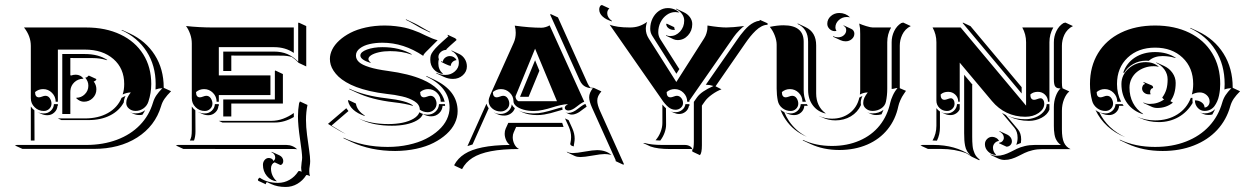

<svg xmlns="http://www.w3.org/2000/svg" viewBox="-20 -578 4948 763"><path d="M39.1 0 46.9 -2H322.3Q389.6 -2 444.6 -22.6Q499.5 -43.2 536.1 -81.1Q572.8 -118.9 588.1 -170.7Q592.8 -186.5 601.7 -199.6Q610.6 -212.6 625.2 -227.5Q610.8 -227.1 600.8 -223.1L597.9 -222.2L598.1 -225.1Q598.6 -232.4 598.6 -244.1Q598.6 -317.6 562.6 -373.4Q526.6 -429.2 461.9 -458.5L465.3 -459L495.6 -445.1Q559.6 -415.3 595.1 -359.4Q630.6 -303.5 630.6 -230V-229L659.9 -215.6Q643.8 -199.5 634.3 -186Q624.8 -172.6 620.1 -156Q596.4 -77.1 525.4 -31.7Q454.3 13.7 352.5 13.7H69.3ZM75.4 -468.8H322.3Q399.9 -468.8 458.6 -440.9Q517.3 -413.1 549.2 -362.2Q581.1 -311.3 581.1 -244.1Q581.1 -208.7 569.6 -173.8Q564.2 -157.2 550 -147.2Q535.9 -137.2 518.8 -137.2Q503.4 -137.2 492.6 -146.4Q481.7 -155.5 481.7 -168.5Q481.7 -179.7 486.3 -189.6Q491 -199.5 499.8 -210.7Q492.2 -210.7 483 -208.3Q473.9 -205.8 467.3 -202.4Q473.6 -220.7 473.6 -244.1Q473.6 -306.2 430.7 -343.5Q387.7 -380.9 317.4 -380.9H210V-173.8H201.2Q201.2 -194.3 186.5 -209.1Q171.9 -223.9 151.4 -223.9Q133.3 -223.9 119.4 -212.2Q119.4 -191.4 134.5 -191.2Q139.6 -191.2 147.3 -194.2Q155 -197.3 160.2 -197.3Q171.6 -197.3 178.1 -187.3Q184.6 -177.2 184.6 -166.3Q184.6 -154.1 175.7 -145.5Q166.7 -137 154.3 -137Q132.8 -137 117.7 -151.9Q102.5 -166.7 102.5 -187.7V-395.5Q102.5 -434.8 75.4 -468.8ZM102.5 -19.5V-154.8Q108.4 -146 116.7 -139.6L117.2 -19.5ZM127.9 -132.8Q140.4 -127.2 154.3 -127.2Q170.2 -127.2 181.8 -137.8Q193.4 -148.4 194.3 -164.1H210V-157.5H208.5Q207.5 -141.8 195.8 -131Q184.1 -120.1 168 -120.1Q155 -120.1 142.1 -126.2ZM210 -107.4H317.4Q370.8 -107.4 408.9 -128.9Q447 -150.4 463.1 -189Q468.8 -191.9 471.9 -193.6Q474.6 -195.1 478.8 -196.8Q472.4 -183.8 471.9 -171.1Q453.9 -137.7 417.5 -119.3Q381.1 -100.8 331.5 -100.8H224.1ZM227.5 -125V-363.3H317.4Q370.8 -363.3 406.7 -339.6L404.3 -338.9Q378.7 -347.2 347.4 -347.2L259.5 -347.4V-279.3L262.2 -277.8Q271.5 -281.2 281.2 -281.2Q290.5 -281.2 298.6 -277.1Q306.6 -272.9 311.8 -265.6L309.6 -265.1Q289.8 -264.4 275.6 -251.2Q261.5 -238 259.8 -218.8L259.5 -211.9V-125ZM283.2 -187.5V-189.5Q303 -189.5 317 -203.5Q331.1 -217.5 331.1 -237.3Q331.1 -246.6 328.1 -253.9Q325.2 -261.2 318.8 -269.5Q323.2 -270 325.7 -271.4Q328.1 -272.7 330.3 -276.1L333.3 -277.6L363.3 -263.7Q361.3 -259 358.9 -257.1Q356.4 -255.1 352.3 -254.2Q363 -240.5 363 -223.1Q363 -202.6 348.5 -188.2Q334 -173.8 313.5 -173.8Q297.4 -173.8 283.2 -187.5ZM496.6 -132.1V-132.3Q507.1 -127.4 518.8 -127.4Q540 -127.4 556.9 -140.1Q552.5 -131.6 546.1 -122.1Q539.6 -120.6 533 -120.8Q521.2 -120.8 510.7 -125.7Z M678.7 0 686.5 -2H1118.2Q1130.6 -2 1141.8 2.7Q1153.1 7.3 1161.1 15.6L1157.5 14.6Q1153.1 13.9 1148.2 14.2L708.7 13.9ZM719.2 -474.6Q771.7 -468.8 827.1 -468.8H1147.5V-367.7Q1114.3 -390.6 1069.3 -390.6H849.6V-278.3H1054.7V-200.2H849.6V-173.8H840.8Q840.8 -194.3 826.2 -209.1Q811.5 -223.9 791 -223.9Q772.9 -223.9 759 -212.2Q759 -191.4 774.2 -191.2Q779.3 -191.2 787 -194.2Q794.7 -197.3 799.8 -197.3Q811.3 -197.3 817.7 -187.3Q824.2 -177.2 824.2 -166.3Q824.2 -154.1 815.3 -145.5Q806.4 -137 793.9 -137Q772.5 -137 757.3 -151.9Q742.2 -166.7 742.2 -187.7V-405.3Q742.2 -424.3 735.7 -442.7Q729.2 -461.2 719.2 -474.6ZM734.4 -19.5Q738.5 -26.9 740.4 -35.8Q742.2 -44.7 742.2 -62.5V-154.8Q748 -146 756.3 -139.6L756.8 -55.7Q756.8 -35.2 751 -19.5ZM767.6 -132.8V-133.1Q780 -127.2 793.9 -127.2Q809.8 -127.2 821.4 -137.8Q833 -148.4 834 -164.1H849.6V-157.5H848.1Q847.2 -141.8 835.4 -131Q823.7 -120.1 807.6 -120.1Q794.7 -120.1 781.7 -126.2ZM849.6 -97.7H1057.6Q1082.3 -97.7 1105.6 -106.4Q1128.9 -115.2 1147.5 -128.9Q1147.5 -121.1 1147.7 -113Q1110.4 -91.1 1071.8 -91.1H863.8ZM867.2 -115.2V-182.6H1072.3V-295.9L1074.2 -297.9L1104.2 -283.7V-166.5L899.2 -166.7V-115.2ZM867.2 -295.9V-373H1069.3Q1098.1 -373 1121.3 -363.4Q1144.5 -353.8 1165 -333V-486.3L1167 -488.3L1197 -474.4V-314L1167 -328.1Q1153.6 -342.5 1139.6 -351.6Q1121.6 -356.9 1099.4 -356.9L899.2 -357.2V-295.9ZM1004.9 135.5Q1006.6 131.3 1012 127.9Q1041 148.7 1085 148.7Q1109.6 148.7 1130.6 136.6Q1151.6 124.5 1165 103.5Q1165.5 102.5 1166.5 102.1Q1167.5 101.6 1168.2 101.6H1168.9Q1172.9 101.6 1178.7 104.5Q1176.8 94.7 1176.8 87.9Q1176.8 83 1178.7 67.4Q1180.7 55.7 1180.7 48.1Q1180.7 31.5 1172.4 -24.4Q1164.1 -80.3 1164.1 -115.2Q1164.1 -142.3 1168.5 -167.5L1171.9 -174.8L1201.9 -160.9Q1196 -132.6 1196 -101.1Q1196 -74 1200.2 -41.6Q1204.3 -9.3 1208.5 18.4Q1212.6 46.1 1212.6 62Q1212.6 72 1210.8 82Q1209 92 1209 101.6Q1209 112.5 1211.7 122.1Q1210 120.8 1207.8 120.1Q1202.4 117.7 1199.5 117.4Q1197.3 117.4 1196.5 118.7Q1183.1 139.9 1161.7 152.5Q1140.4 165 1115.2 165Q1082.5 165 1057.9 153.6L1040.5 145.5Q1036.1 148.9 1036.1 154.3L1006.1 140.4ZM1024.9 77.1Q1024.9 65.7 1031.7 57.7Q1038.6 49.8 1048.3 49.8Q1053.7 49.8 1059.1 52.6Q1064.5 55.4 1065.7 61.3Q1069.1 60.3 1071.4 56.6Q1073.7 53 1073.7 47.9Q1073.7 40.8 1069.5 35Q1065.2 29.3 1058.1 26.4L1060.3 25.4L1090.6 39.3Q1097.4 42.5 1101.6 48.6Q1105.7 54.7 1105.7 61.8Q1105.7 68.4 1102.3 73Q1098.9 77.6 1094 77.6L1071.5 67.1Q1064.9 69.6 1060.9 76Q1056.9 82.5 1056.9 91.3Q1056.9 106 1062.6 118.8Q1068.4 131.6 1078.1 140.4L1080.1 142.6Q1056.6 140.6 1040.8 121.7Q1024.9 102.8 1024.9 77.1Z M1283.4 -85.7 1356.2 -147.9Q1359.9 -142.1 1364.7 -136.7L1297.6 -79.1Q1300.5 -77.4 1320.6 -65.1Q1340.6 -52.7 1354 -45.7Q1340.6 -51.8 1328 -59Q1315.4 -66.2 1302 -74.5Q1288.6 -82.8 1283.4 -85.7ZM1291 -343.8Q1291 -362.5 1300.3 -381.3Q1309.6 -400.1 1328.2 -417.2Q1346.9 -434.3 1372.6 -447.6Q1398.2 -460.9 1433.6 -468.8Q1469 -476.6 1508.8 -476.6Q1531.5 -476.6 1552.6 -474Q1573.7 -471.4 1588.9 -468Q1604 -464.6 1620.6 -458.7Q1637.2 -452.9 1646.6 -448.7Q1656 -444.6 1669.7 -437.7Q1701.2 -422.4 1719.2 -418.2L1682.9 -381.8Q1681.9 -380.9 1679.6 -378.5Q1677.2 -376.2 1676.4 -375.4Q1675.5 -374.5 1673.6 -372.6Q1671.6 -370.6 1670.9 -369.8Q1670.2 -368.9 1668.7 -367.3Q1667.2 -365.7 1666.6 -364.9Q1666 -364 1665 -362.7Q1664.1 -361.3 1663.6 -360.4Q1663.1 -359.4 1662.6 -358.2Q1662.1 -356.9 1661.9 -356Q1584.2 -408.2 1500 -408.2Q1472.2 -408.2 1448.7 -402.8Q1425.3 -397.5 1409.9 -385.6Q1394.5 -373.8 1394.5 -357.4Q1394.5 -342.5 1406.7 -331.3Q1418.9 -320.1 1447.4 -311.2Q1475.8 -302.2 1521.7 -296.1Q1605 -284.9 1658.2 -262Q1734.4 -229.2 1747.1 -173.8H1731.4Q1731.4 -194.3 1716.8 -209.1Q1702.1 -223.9 1681.6 -223.9Q1663.6 -223.9 1649.7 -212.2Q1649.7 -191.4 1664.8 -191.2Q1669.9 -191.2 1677.6 -194.2Q1685.3 -197.3 1690.4 -197.3Q1701.9 -197.3 1708.4 -187.3Q1714.8 -177.2 1714.8 -166.3Q1714.8 -152.1 1704.6 -142.1Q1694.3 -132.1 1679.7 -132.1Q1662.1 -132.1 1648.2 -142.3Q1648.2 -152.3 1642.7 -160.9Q1637.2 -169.4 1627.2 -175.5Q1617.2 -181.6 1605.3 -186.5Q1593.5 -191.4 1577.8 -194.9Q1562 -198.5 1547.9 -200.8Q1533.7 -203.1 1516.8 -204.8Q1480.7 -209 1449.8 -216.2Q1418.9 -223.4 1396.1 -232.1Q1373.3 -240.7 1355.2 -251.5Q1337.2 -262.2 1325.3 -273.4Q1313.5 -284.7 1305.5 -296.9Q1297.6 -309.1 1294.3 -320.6Q1291 -332 1291 -343.8ZM1345 -30.8Q1422.9 5.9 1520.5 5.9Q1564.2 5.9 1603.4 -2.7Q1642.6 -11.2 1672 -26.1Q1701.4 -41 1723 -60.7Q1744.6 -80.3 1755.6 -103.4Q1766.6 -126.5 1766.6 -150.4Q1766.6 -231 1673.6 -274.4L1674.6 -276.1L1704.6 -262Q1798.6 -218 1798.6 -136.2Q1798.6 -111.8 1787.5 -88.5Q1776.4 -65.2 1754.5 -45.3Q1732.7 -25.4 1703 -10.3Q1673.3 4.9 1633.9 13.3Q1594.5 21.7 1550.5 22Q1453.1 22 1375.2 -14.4L1345.2 -28.6ZM1363 -177 1364.3 -180.7 1394.3 -166.5Q1398.9 -137.9 1429.7 -118.9L1428.7 -117.2Q1371.8 -137.2 1363 -177ZM1367.7 -223.6 1368.2 -225.6Q1428.2 -197.5 1514.9 -187.5Q1597.7 -178.2 1621.8 -158.4L1619.9 -157.5Q1591.6 -166.3 1544.7 -171.6Q1458 -181.6 1397.9 -209.7ZM1405.3 -107.2V-107.4Q1453.4 -85 1523.4 -85Q1553.5 -85 1579.2 -90.2Q1605 -95.5 1623.3 -106.3Q1641.6 -117.2 1646.7 -131.8Q1661.9 -122.3 1679.7 -122.3Q1697.5 -122.3 1710.6 -134.4Q1723.6 -146.5 1724.6 -164.1H1748.3Q1748.5 -160.6 1748.8 -157.2L1738.8 -157.5Q1737.8 -139.9 1724.7 -127.8Q1711.7 -115.7 1693.8 -115.7Q1679.9 -115.7 1667.5 -121.3L1660.6 -124.8Q1655.5 -110.4 1637.1 -99.6Q1618.7 -88.9 1593 -83.6Q1567.4 -78.4 1537.6 -78.4Q1467.3 -78.4 1419.4 -100.6ZM1412.1 -357.4Q1412.1 -371.6 1438.4 -381.1Q1464.6 -390.6 1500 -390.6Q1567.9 -390.6 1616.5 -362.5L1615 -361.1Q1577.9 -374.8 1530 -374.8Q1506.1 -374.8 1486.3 -370.4Q1466.6 -366 1455.3 -358.8Q1444.1 -351.6 1444.1 -343.5Q1444.1 -336.7 1452.6 -330.1V-327.9Q1412.1 -340.6 1412.1 -357.4ZM1592.8 -499.3 1593.3 -501.2Q1594.7 -500.5 1596.4 -499.8L1626.5 -485.8Q1637.9 -480.5 1660.6 -467Q1683.3 -453.6 1690.2 -450.7L1689 -449Q1688 -449.5 1677.1 -454.6Q1666.3 -459.7 1659.9 -462.6Q1652.8 -465.8 1628.9 -479.9Q1605 -493.9 1592.8 -499.3ZM1689.9 -340.6Q1689.9 -350.8 1691.8 -357.5Q1693.6 -364.3 1701.4 -374.9Q1709.2 -385.5 1722.8 -398.4Q1736.3 -411.4 1762 -433.8L1758.8 -437.3L1759 -439.9L1789.3 -425.8L1794.7 -419.4Q1767.1 -395.3 1753.2 -381.8L1755.1 -379.9Q1741.5 -379.9 1731.8 -371.5Q1722.2 -363 1722.2 -351.3Q1722.2 -346.7 1724.4 -342.5L1723.4 -340.6Q1721.9 -334.7 1721.9 -326.4Q1721.9 -301.5 1739 -286.1L1740.7 -283.7Q1717.8 -286.6 1703.9 -302.4Q1689.9 -318.1 1689.9 -340.6ZM1713.4 -288.8Q1730.7 -280.3 1750 -280.3Q1772 -280.3 1787.7 -294.3Q1803.5 -308.3 1803.5 -328.1Q1803.5 -344 1795.3 -356.8Q1787.1 -369.6 1773.9 -375.7L1775.1 -377.4L1805.2 -363.3Q1818.6 -356.9 1827 -343.6Q1835.4 -330.3 1835.4 -314Q1835.4 -293.5 1819.2 -278.9Q1803 -264.4 1780 -264.4Q1761.5 -264.4 1744.6 -272.2L1714.4 -286.1ZM1732.4 -332.5 1732.9 -334.5Q1736.1 -333 1739.7 -332.5Q1740.7 -342 1748.9 -348.6Q1757.1 -355.2 1768.1 -355.2Q1776.6 -355.2 1783.7 -350.8Q1790.8 -346.4 1794.4 -339.1L1792.5 -338.9Q1783.4 -337.2 1777.5 -330.8Q1771.5 -324.5 1771.5 -316.4Q1767.8 -316.4 1761.4 -318.8Q1754.9 -321.3 1749.4 -324Q1743.9 -326.7 1732.4 -332.5Z M1785.2 77.6Q1799.3 51 1826.2 33.8Q1853 16.6 1897.3 7.6Q1941.7 -1.5 2005.9 -2Q1996.1 -9.5 1990.8 -21.9Q1985.6 -34.2 1985.6 -46.6Q1985.6 -58.1 1989.5 -66.7L2000 -89.8H2214.1L2219.5 -73.7H2031.2L2021.5 -52Q2017.6 -43.7 2017.6 -32.7Q2017.6 -18.3 2024.2 -5Q2030.8 8.3 2042.7 14.2Q1976.6 14.2 1931 22.9Q1885.5 31.7 1857.9 49.2Q1830.3 66.7 1816.2 94.2L1786.1 80.1ZM1837.6 2.7 1913.3 -166Q1915.8 -156 1922.1 -147.7L1857.9 -3.9Q1847.9 -1 1837.6 2.7ZM1921.9 -176.8Q1921.9 -186.5 1928.5 -201.4L2021.7 -408.7Q2029.5 -426.3 2029.5 -448Q2029.5 -462.6 2025.6 -476.1Q2085.4 -467.8 2131.8 -467.8Q2139.6 -467.8 2148.9 -470.6Q2158.2 -473.4 2164.1 -477.3L2301.8 -173.8Q2293.9 -170.7 2284.9 -164.3Q2275.9 -158 2269.4 -152.6Q2262.9 -147.2 2254.5 -143.1Q2246.1 -138.9 2238.3 -138.9Q2232.7 -138.9 2228.5 -142Q2224.4 -145 2224.4 -149.4Q2224.4 -153.8 2227.5 -157Q2230.7 -160.2 2237.3 -164.1Q2224.1 -164.1 2206.1 -159.8Q2188 -155.5 2172.6 -150.5Q2157.2 -145.5 2137.3 -141.2Q2117.4 -137 2100.8 -137Q2079.1 -137 2060.5 -142.2Q2042 -147.5 2031.2 -156.4Q2020.5 -165.3 2020.5 -175.8Q2020.5 -195.1 2005.9 -209.5Q1991.2 -223.9 1970.7 -223.9Q1952.6 -223.9 1938.7 -212.2Q1938.7 -191.4 1953.9 -191.2Q1959 -191.2 1966.7 -194.2Q1974.4 -197.3 1979.5 -197.3Q1991 -197.3 1997.4 -187.3Q2003.9 -177.2 2003.9 -166.3Q2003.9 -153.3 1993.9 -144.2Q1983.9 -135 1969.7 -135Q1950 -135 1935.9 -147.2Q1921.9 -159.4 1921.9 -176.8ZM1942.9 -130.6 1943.1 -130.9Q1955.6 -125 1969.7 -125.2Q1986.8 -125.2 1999.5 -136.1Q2012.2 -147 2013.7 -163.3Q2017.6 -154.8 2025.9 -147.9Q2021.7 -135 2010 -126.8Q1998.3 -118.7 1983.9 -118.7Q1968.8 -118.7 1957 -124ZM2028.6 -195.3Q2028.6 -182.1 2040 -175.8H2193.4L2106.4 -384.5ZM2040.8 -138.9Q2066.2 -127.2 2100.8 -127.2Q2119.9 -127.2 2139.8 -131.6Q2159.7 -136 2181.5 -142.7Q2203.4 -149.4 2214.8 -151.9Q2214.8 -150.6 2214.6 -149.4Q2214.6 -145.5 2216.1 -142.1Q2208.7 -140.1 2193.2 -135.5Q2177.7 -130.9 2167.7 -128.2Q2157.7 -125.5 2142.9 -123Q2128.2 -120.6 2115 -120.6Q2079.8 -120.6 2054.9 -132.3ZM2046.6 -193.4 2106.4 -338.6 2123.5 -296.9 2080.8 -193.4ZM2167 -518.3 2167.2 -522.7 2197.3 -508.8 2315.4 -246.1Q2320.1 -236.1 2325.9 -229.7Q2332.3 -228.8 2339.8 -228.8L2369.9 -214.8Q2361.6 -205.1 2357.5 -196.5Q2353.5 -188 2353.5 -177.7Q2353.5 -161.6 2365 -136.2L2459.7 74.5L2456.8 76.4L2426.8 62.5L2426.3 57.6L2333 -149.4Q2321.3 -175.5 2321.3 -191.4Q2321.3 -209 2335.7 -227.1Q2327.6 -227.3 2321.3 -228.5Q2314.9 -229.7 2307.6 -232.9Q2300.3 -236.1 2294.2 -242.7Q2288.1 -249.3 2283.7 -259.3ZM2225.3 -107.4 2239.5 -100.8 2254.6 -67.4Q2263.7 -46.9 2263.7 -26.9Q2263.7 -19.3 2262 -10Q2260.3 -0.7 2260.3 -0.2Q2260.3 3.4 2262 3.7Q2247.3 2.2 2246.1 -5.9Q2246.3 -7.3 2247.3 -12.1Q2248.3 -16.8 2248.9 -22.2Q2249.5 -27.6 2249.5 -33.4Q2249.5 -53.5 2240.5 -74ZM2226.6 -131.6Q2231.9 -129.2 2238.3 -129.2Q2247.6 -129.2 2257.1 -133.5Q2266.6 -137.9 2273.6 -143.6Q2280.5 -149.2 2289.6 -155.6Q2298.6 -162.1 2305.4 -164.8L2306.2 -165L2311.3 -154.1Q2306.2 -150.9 2297.9 -144.5Q2289.6 -138.2 2283.6 -133.9Q2277.6 -129.6 2269 -126.1Q2260.5 -122.6 2252.4 -122.6Q2246.3 -122.6 2240.7 -125ZM2231.9 24.4Q2241.7 30.3 2256.8 30.3Q2271.5 30.3 2304.1 24.4Q2336.7 18.6 2352.5 18.6Q2387.9 18.6 2409.7 37.6L2406 36.9Q2393.8 34.2 2382.8 34.2Q2367.7 34.2 2334.8 40.2Q2302 46.1 2286.9 46.1Q2273.7 46.1 2264.4 42L2234.4 27.8Z M2361.3 -540Q2361.3 -548.8 2366 -555.2L2371.6 -558.3L2401.6 -544.4Q2393.1 -537.1 2393.1 -525.6Q2393.1 -508.3 2411.6 -495.1L2412.1 -492.9Q2388.4 -499.8 2374.9 -512.2Q2361.3 -524.7 2361.3 -540ZM2402.6 -480.2Q2429.7 -468.8 2483.2 -468.8Q2502.7 -468.8 2518.7 -474Q2534.7 -479.2 2551.8 -491Q2549.3 -485.8 2547.9 -477.8Q2546.4 -469.7 2546.4 -464.1Q2546.4 -443.6 2557.6 -425.8L2667.7 -252.2L2778.3 -425.8Q2784.4 -435.3 2787.5 -445.9Q2790.5 -456.5 2791 -462.3Q2791.5 -468 2791.5 -476.6Q2838.6 -468.8 2866.7 -468.8Q2890.4 -468.8 2937.5 -474.6Q2931.2 -470.9 2917.8 -457.4Q2904.5 -443.8 2896 -431.6L2719.7 -178.5V-173.8H2710.9Q2710.9 -194.3 2696.3 -209.1Q2681.6 -223.9 2661.1 -223.9Q2643.1 -223.9 2629.2 -212.2Q2629.2 -191.4 2644.3 -191.2Q2649.4 -191.2 2657.1 -194.2Q2664.8 -197.3 2669.9 -197.3Q2679.9 -197.3 2687.1 -188.7Q2694.3 -180.2 2694.3 -168.2Q2694.3 -157.2 2685.4 -149.5Q2676.5 -141.8 2664.1 -141.8Q2654.8 -141.8 2646.2 -145.9Q2637.7 -149.9 2629.8 -158.1Q2621.8 -166.3 2615.8 -174.2Q2609.9 -182.1 2602.1 -194.1ZM2535.2 -9.8H2541.3Q2568.6 -2 2612.3 -2H2701.7Q2712.6 -2 2721.4 2.9Q2730.2 7.8 2732.9 18.8Q2737.3 8.8 2737.3 -14.6V-173.1L2749.8 -190.9Q2766.6 -214.8 2815.4 -236.3Q2799.8 -241 2788.3 -241H2784.7L2910.4 -421.6Q2917.5 -431.6 2922.9 -439Q2928.2 -446.3 2938.1 -457.5Q2948 -468.8 2956.7 -476Q2965.3 -483.2 2976.4 -488.9Q2987.5 -494.6 2998 -495.1L3000 -499L3030.3 -485.4V-479.5Q3018.8 -479.5 3006.7 -473.4Q2994.6 -467.3 2983 -456.1Q2971.4 -444.8 2961.9 -433.1Q2952.4 -421.4 2942.1 -406.5L2823.5 -235.1L2847.2 -223.1Q2828.4 -216.1 2809.7 -202.6Q2791 -189.2 2781.5 -175.8L2769.3 -158.4V-0.7Q2769.3 30.3 2761.5 38.6L2731.4 24.4Q2731.4 18.8 2729.2 14.2H2642.3Q2593 14.2 2565.2 4.2ZM2564 -464.1Q2564 -485.8 2573.2 -504.6Q2582.5 -523.4 2598.6 -534.7Q2614.7 -545.9 2633.8 -545.9Q2647.5 -545.9 2659.4 -541.1Q2671.4 -536.4 2679.7 -528.1L2676 -528.8Q2669.9 -529.8 2663.8 -530Q2645.5 -530 2629.9 -519Q2614.3 -508.1 2605.1 -489.7Q2595.9 -471.4 2595.9 -450.2Q2595.9 -435.3 2604 -422.4L2678.5 -305.2L2680.2 -304.2L2668 -284.9L2572.3 -435.3Q2563.7 -448.7 2564 -464.1ZM2585.2 -20.5Q2598.4 -35.9 2605.3 -54.1Q2612.3 -72.3 2612.3 -89.8V-162.6Q2619.4 -153.8 2626.5 -147.7L2627 -83Q2627 -67.4 2621.1 -50.9Q2615.2 -34.4 2604 -19.5Q2594.7 -19.8 2585.2 -20.5ZM2626.5 -436.3 2626.7 -438.2Q2634.3 -434.8 2642.8 -434.6Q2666 -434.6 2682.5 -452.6Q2699 -470.7 2699 -496.1Q2699 -510.5 2690.1 -522.7Q2681.2 -534.9 2666.3 -541.7L2667 -543.7L2697 -529.5Q2712.4 -522.5 2721.7 -509.8Q2731 -497.1 2731 -482.2Q2731 -455.8 2714 -437.3Q2697 -418.7 2672.9 -418.7Q2664.1 -418.7 2656.5 -422.1ZM2627.4 -481.9 2629.4 -484.1 2659.4 -470Q2659.4 -465.6 2661.4 -461.4L2662.8 -459.7Q2659.4 -459 2655.8 -459.2Q2646.2 -459.2 2637.5 -465.3Q2628.7 -471.4 2627.4 -481.9ZM2642.8 -136.7Q2653.3 -131.8 2664.1 -132.1Q2679 -132.1 2690.4 -141.1Q2701.9 -150.1 2703.9 -164.1H2719.7V-157.2H2717.8Q2715.6 -143.3 2704.5 -134.2Q2693.4 -125 2678.7 -125Q2668.2 -125 2657 -130.1Z M3039.1 -471.2Q3069.8 -477.5 3093.3 -477.5Q3173.8 -477.5 3173.8 -412.1V-220.7Q3173.8 -194.3 3182.6 -173.8H3168.9Q3168.9 -194.3 3154.3 -209.1Q3139.6 -223.9 3119.1 -223.9Q3101.1 -223.9 3087.2 -212.2Q3087.2 -191.4 3102.3 -191.2Q3107.4 -191.2 3115.1 -194.2Q3122.8 -197.3 3127.9 -197.3Q3139.4 -197.3 3145.9 -187.3Q3152.3 -177.2 3152.3 -166.3Q3152.3 -154.1 3143.4 -145.5Q3134.5 -137 3122.1 -137Q3103.3 -137 3088.9 -148.4Q3074.5 -159.9 3071 -177.5Q3066.4 -200.7 3066.4 -225.6V-400.4Q3066.4 -416.7 3059.1 -436.3Q3051.8 -455.8 3039.1 -471.2ZM3081.3 -142.1Q3088.4 -136.2 3096.7 -132.3Q3104.5 -113.3 3115.7 -96.7Q3142.6 -56.9 3186.5 -34.4Q3132.8 -57.1 3101.6 -103.3Q3089.4 -121.3 3081.3 -142.1ZM3100.3 -130.9Q3110.8 -127.2 3122.1 -127.2Q3137.9 -127.2 3149.5 -137.8Q3161.1 -148.4 3162.1 -164.1H3186.5Q3188.5 -160.4 3190.2 -157.5H3176.3Q3175.3 -141.8 3163.7 -131.2Q3152.1 -120.6 3136.2 -120.6Q3122.8 -120.6 3110.8 -125.7ZM3148.7 -483.2 3151.1 -484.4 3181.2 -470.2Q3223.4 -450.4 3223.4 -397.9V-206.8Q3223.4 -181.6 3232.7 -161.7Q3241.9 -141.8 3259 -129.4L3261.7 -126.7Q3229.2 -134 3210.3 -159.1Q3191.4 -184.1 3191.4 -220.7V-412.1Q3191.4 -464.1 3148.7 -483.2ZM3170.2 -20 3170.9 -22Q3221.9 2 3286.1 2Q3346.7 2 3395.5 -19.2Q3444.3 -40.3 3475.6 -79.2Q3506.8 -118.2 3518.1 -170.9Q3520.5 -182.1 3528 -198.6Q3535.4 -215.1 3546.4 -227.5Q3544.9 -227.8 3543.9 -228Q3540.3 -228 3535.2 -226.3Q3530 -224.6 3523.4 -224.6V-410.2Q3523.4 -433.6 3533.4 -454.3Q3543.5 -475.1 3561.5 -486.3L3569.3 -488.3L3599.4 -474.4Q3587.9 -469 3579.2 -460Q3570.6 -450.9 3565.6 -440.2Q3560.5 -429.4 3558.1 -418.6Q3555.7 -407.7 3555.7 -396.5V-227.5L3580.3 -217L3572 -204.8Q3564 -193.6 3558 -179.8Q3552 -166 3550 -156.2Q3539.1 -103.3 3507.3 -64Q3475.6 -24.7 3426.4 -3.4Q3377.2 17.8 3316.2 18.1Q3251.7 18.1 3200.2 -6.1ZM3234.9 -116.9 3235.1 -117.2Q3258.3 -106.4 3286.1 -106.4Q3327.4 -106.4 3356.8 -128.9Q3386.2 -151.4 3395 -190.2Q3401.6 -194.6 3407.2 -196.3Q3400.4 -182.4 3400.6 -168.5Q3400.6 -164.3 3401.4 -160.4Q3388.2 -131.8 3361.2 -115.7Q3334.2 -99.6 3299.8 -99.6Q3272.7 -99.6 3249 -110.6ZM3267.6 -483.4Q3267.6 -501.5 3281.6 -513.9Q3295.7 -526.4 3315.4 -526.4Q3340.1 -526.4 3358.6 -508.8L3354.7 -509.8Q3350.1 -510.5 3345.5 -510.5Q3326.7 -510.5 3313.2 -498Q3299.8 -485.6 3299.8 -468.8Q3299.8 -463.1 3303 -456.8L3304.4 -455.1Q3301 -454.3 3297.4 -454.3Q3285.4 -454.3 3276.5 -463Q3267.6 -471.7 3267.6 -483.4ZM3290.3 -432.1 3290.8 -434.1Q3300 -429.7 3310.3 -429.7Q3324 -429.7 3333.4 -438Q3342.8 -446.3 3342.8 -458Q3342.8 -470.7 3332 -475.3L3333 -477.1L3363 -463.1Q3368.7 -460.7 3371.9 -455.6Q3375.2 -450.4 3375.2 -444.3Q3375.2 -431.6 3365 -422.7Q3354.7 -413.8 3340.3 -413.8Q3329.8 -413.8 3320.3 -418.2ZM3394.5 -484.4Q3404.5 -479.7 3422.4 -474.2Q3440.2 -468.8 3448.2 -468.8H3521.2Q3505.9 -442.1 3505.9 -410.2V-225.6Q3505.9 -198.7 3500.7 -174.1Q3497.1 -157.2 3481.9 -147.2Q3466.8 -137.2 3447.5 -137.2Q3432.1 -137.2 3421.3 -146.4Q3410.4 -155.5 3410.4 -168.5Q3410.4 -179.7 3415 -189.6Q3419.7 -199.5 3428.5 -210.7Q3412.8 -210.7 3397 -202.4Q3398.4 -209.5 3398.4 -220.7V-442.4Q3398.4 -458 3397.8 -464.8Q3397.2 -471.7 3394.5 -484.4ZM3425.3 -132.3Q3435.8 -127.4 3447.5 -127.4Q3472.7 -127.4 3491 -141.6Q3487.5 -132.6 3483.2 -123.8Q3472.9 -120.8 3461.7 -120.8Q3450 -120.8 3439.5 -125.7Z M3637.7 0 3645.5 -2H3689.9Q3775.6 -2 3836.4 38.8Q3828.1 31.2 3822.9 22.2Q3817.6 13.2 3815.3 1.3Q3813 -10.5 3812.3 -21.2Q3811.5 -32 3811.5 -48.8V-280.8L3844.5 -241.5L3843.5 -239.5V-34.9Q3843.5 -23.4 3843.8 -16Q3844 -8.5 3845 1.1Q3845.9 10.7 3847.9 17.6Q3849.9 24.4 3853 31.7Q3856.2 39.1 3861.3 45Q3866.5 51 3873.3 56.2L3871.3 58.8L3841.8 44.9Q3831.5 37.4 3820.1 31.2Q3774.9 13.9 3720 13.9H3667.7ZM3685.8 -19.5Q3701.2 -46.1 3701.2 -78.1V-148.2Q3707 -140.1 3715.3 -135V-71.5Q3715.3 -43.5 3703.4 -19Q3697.3 -19.5 3689.9 -19.5ZM3686 -468.8H3797.6L4057.6 -158.2V-410.2Q4057.6 -441.9 4042.5 -468.8H4165.8Q4150.4 -442.1 4150.4 -410.2V-173.8H4144.5Q4144.5 -190.4 4132.8 -201.8Q4121.1 -213.1 4104.5 -213.1Q4085.7 -213.1 4074.5 -202.4Q4074.5 -181.6 4089.6 -181.4Q4094.7 -181.4 4102.4 -184.4Q4110.1 -187.5 4115.2 -187.5Q4121.3 -187.5 4125.6 -181.3Q4129.9 -175 4129.9 -166.3Q4129.9 -144.5 4107.9 -129.3Q4085.9 -114 4054.7 -114Q4014.9 -114 3981.2 -129.9Q3947.5 -145.8 3921.9 -176.5L3793.9 -329.1V-173.8H3788.1Q3788.1 -190.4 3776.4 -201.8Q3764.6 -213.1 3748 -213.1Q3729.2 -213.1 3718 -202.4Q3718 -181.6 3733.2 -181.4Q3738.3 -181.4 3746 -184.4Q3753.7 -187.5 3758.8 -187.5Q3764.9 -187.5 3769.2 -181.3Q3773.4 -175 3773.4 -166.3Q3773.4 -154.1 3764.5 -145.5Q3755.6 -137 3743.2 -137Q3725.8 -137 3713.5 -148.9Q3701.2 -160.9 3701.2 -178V-410.2Q3701.2 -441.9 3686 -468.8ZM3720.9 -131.8V-132.1Q3731.4 -127.2 3743.2 -127.2Q3759 -127.2 3770.6 -137.8Q3782.2 -148.4 3783.2 -164.1H3793.9V-144Q3789.3 -133.5 3779.3 -127.1Q3769.3 -120.6 3757.3 -120.6Q3745.1 -120.6 3735.1 -125.2ZM3805.7 -486.3 3806.6 -488.3 3836.7 -474.1 4038.1 -233.9 4040 -231.4V-206.5ZM3894 -5.1Q3894 -17.1 3902.6 -25.6Q3911.1 -34.2 3922.9 -34.2Q3930.9 -34.2 3938.8 -29.8Q3946.8 -25.4 3950 -17.6H3947.8Q3938.2 -15.6 3932.1 -8.2Q3926 -0.7 3926 8.8Q3926 24.2 3937.3 35.9L3938.5 38.1Q3919.9 37.1 3907 24.5Q3894 12 3894 -5.1ZM3916 37.4 3917 35.6Q3928.5 41 3941.4 41Q3955.8 41 3969.7 36.6Q3983.6 32.2 3995.8 25.9Q4008.1 19.5 4021.2 13.2Q4034.4 6.8 4052.7 2.4Q4071 -2 4091.8 -2Q4185.8 -2 4196 -2Q4188.7 -6.6 4183.3 -13.5Q4178 -20.5 4175 -27.6Q4172.1 -34.7 4170.5 -44.1Q4168.9 -53.5 4168.5 -60.9Q4168 -68.4 4168 -78.1V-152.3Q4168 -174.8 4175.2 -194.9Q4182.4 -215.1 4194.3 -226.6Q4187 -226.8 4182.7 -227.9Q4178.5 -229 4174.8 -232.7Q4171.1 -236.3 4169.6 -243.9Q4168 -251.5 4168 -263.7V-410.2Q4168 -433.6 4178 -454.3Q4188 -475.1 4206.1 -486.3L4213.9 -488.3L4243.9 -474.4Q4232.4 -469 4223.6 -459.8Q4214.8 -450.7 4209.8 -439.9Q4204.8 -429.2 4202.4 -418.1Q4200 -407 4200 -396V-249.8Q4200 -234.6 4202.4 -227.1L4229.5 -214.6Q4216.6 -204.3 4208.3 -183.2Q4200 -162.1 4200 -138.2V-64Q4200 -29.5 4208.1 -11.6Q4216.3 6.3 4234.4 14.6H4122.1Q4101.6 14.6 4083.4 19Q4065.2 23.4 4051.9 29.8Q4038.6 36.1 4026.4 42.5Q4014.2 48.8 4000.1 53.2Q3986.1 57.6 3971.7 57.6Q3959.2 57.6 3946 51.5ZM3949.7 -9 3951.7 -11.2Q3959.7 -12.2 3964.5 -17.9Q3969.2 -23.7 3969.2 -30Q3969.2 -38.3 3964.2 -45.2Q3959.2 -52 3950.9 -55.7L3952.6 -56.9L3982.9 -43Q3991.2 -39.1 3996.2 -31.9Q4001.2 -24.7 4001.2 -16.1Q4001.2 -7.6 3995 -1.3Q3988.8 4.9 3979.7 4.9ZM3961.9 -129.2Q3969.5 -124.5 3977.3 -120.8L4025.4 -63.7Q4038.1 -48.6 4038.1 -23.4Q4038.1 -17.3 4036.9 -9.8Q4027.8 -6.6 4018.6 -2.4Q4023.9 -16.6 4023.9 -30Q4023.9 -55.2 4011.2 -70.3ZM3985.4 -117.2V-117.4Q4017.8 -104.2 4054.7 -104.2Q4075.7 -104.2 4094.6 -111.6Q4113.5 -118.9 4126.1 -132.8Q4138.7 -146.7 4139.6 -164.1H4150.4V-142.3Q4142.3 -122.3 4119.3 -110Q4096.2 -97.7 4068.8 -97.7Q4027.3 -97.7 3991.9 -114.3Z M4311.5 -244.1Q4311.5 -313.7 4343.5 -366.5Q4375.5 -419.2 4434.2 -447.9Q4492.9 -476.6 4570.3 -476.6Q4647.7 -476.6 4706.4 -447.9Q4765.1 -419.2 4797.1 -366.5Q4829.1 -313.7 4829.1 -244.1Q4829.1 -232.9 4828 -221.8Q4826.9 -210.7 4824.3 -198.2Q4821.8 -185.8 4817 -175.2Q4812.3 -164.6 4805.8 -155.9Q4799.3 -147.2 4789.3 -142.2Q4779.3 -137.2 4766.8 -137.2Q4751 -137.2 4739.7 -149.5Q4728.5 -161.9 4728.5 -179.2Q4744.4 -179.2 4755.6 -170.9Q4766.8 -162.6 4766.8 -150.9Q4775.1 -150.9 4781 -157.8Q4786.9 -164.8 4786.9 -174.6Q4786.9 -189.7 4775.1 -200.2Q4763.4 -210.7 4747.8 -210.7Q4732.2 -210.7 4716.3 -202.4Q4721.7 -222.2 4721.7 -244.1Q4721.7 -308.8 4679.6 -348.8Q4637.5 -388.7 4570.3 -388.7Q4503.2 -388.7 4461.1 -348.8Q4418.9 -308.8 4418.9 -244.1Q4418.9 -205.1 4435.3 -173.8H4419.9Q4419.9 -194.3 4405.3 -209.1Q4390.6 -223.9 4370.1 -223.9Q4352.1 -223.9 4338.1 -212.2Q4338.1 -191.4 4353.3 -191.2Q4358.4 -191.2 4366.1 -194.2Q4373.8 -197.3 4378.9 -197.3Q4390.4 -197.3 4396.9 -187.3Q4403.3 -177.2 4403.3 -166.3Q4403.3 -154.1 4394.4 -145.5Q4385.5 -137 4373 -137Q4354.5 -137 4339.6 -148.4Q4324.7 -159.9 4320.1 -177.2Q4311.5 -209 4311.5 -244.1ZM4333.5 -140.6Q4340.3 -135.3 4348.6 -131.8Q4380.9 -65.7 4452.4 -32.5Q4411.4 -48.6 4381.2 -76.2Q4351.1 -103.8 4333.5 -140.6ZM4349.4 -131.6Q4360.8 -127.2 4373 -127.2Q4388.9 -127.2 4400.5 -137.8Q4412.1 -148.4 4413.1 -164.1H4440.9Q4443.1 -160.6 4445.3 -157.5H4427.2Q4426.3 -141.8 4414.7 -131.2Q4403.1 -120.6 4387.2 -120.6Q4374.5 -120.6 4362.8 -125.2ZM4429.9 -23.2Q4491.5 5.9 4570.3 5.9Q4638.2 5.9 4693.4 -15.6Q4748.5 -37.1 4785.3 -76.9Q4822 -116.7 4837.2 -170.7Q4841.8 -186.8 4850.3 -199.8Q4858.9 -212.9 4873.3 -227.5Q4856.2 -227.1 4845.9 -222.2Q4846.7 -230.5 4846.7 -244.1Q4846.7 -320.6 4810.5 -378.1Q4774.4 -435.5 4709.5 -465.8L4710.7 -467.3L4740.7 -453.4Q4805.9 -422.9 4842.3 -364.9Q4878.7 -306.9 4878.7 -230.2V-229L4908 -215.3Q4892.6 -200 4883.2 -186.3Q4873.8 -172.6 4869.1 -156Q4854 -101.6 4816.9 -61.5Q4779.8 -21.5 4724.1 0.2Q4668.5 22 4600.3 22Q4522 22 4460.2 -6.8L4430.2 -21ZM4436.5 -244.1Q4436.5 -280.3 4465.2 -305.7Q4493.9 -331.1 4534.2 -331.1Q4563.7 -331.1 4585.4 -312.7L4581.8 -313.2Q4573.2 -315.2 4564.2 -314.9Q4546.1 -314.9 4528.9 -309Q4511.7 -303 4498.3 -292.2Q4484.9 -281.5 4476.7 -265.3Q4468.5 -249 4468.5 -230Q4468.5 -196 4482.4 -169.3Q4496.3 -142.6 4521.7 -126.2L4523.4 -123.8Q4482.9 -136 4459.7 -167.7Q4436.5 -199.5 4436.5 -244.1ZM4443.8 -289.8Q4456.8 -327.6 4490.2 -349.4Q4523.7 -371.1 4570.3 -371.1Q4619.4 -371.1 4653.6 -347.4L4649.2 -347.9Q4626.7 -355 4600.3 -355.2Q4567.6 -355.2 4547.4 -338.1L4545.2 -336.4Q4539.8 -336.9 4534.2 -336.9Q4506.8 -336.9 4483.4 -323.6Q4460 -310.3 4447.3 -288.1Q4446.5 -288.3 4443.8 -289.8ZM4497.6 -114.7Q4532 -99.6 4570.3 -99.6Q4621.3 -99.6 4658.9 -123.4Q4696.5 -147.2 4712.2 -189H4718.8V-179.2Q4718.8 -174.1 4719.5 -168.9Q4698 -132.3 4663 -112.5Q4627.9 -92.8 4585 -92.8Q4545.2 -92.8 4511.7 -108.2ZM4518.6 -226.6Q4518.6 -231.9 4521.4 -237.3Q4524.2 -242.7 4530 -243.9Q4528.8 -248.5 4523.2 -250.7L4524.2 -252.4L4556.6 -238.8Q4562.5 -236.1 4562.3 -229V-228Q4557.4 -228 4554 -223.5Q4550.5 -219 4550.5 -212.4Q4550.5 -208.7 4552 -205.3L4552.5 -203.4Q4549.3 -203.1 4545.9 -203.1Q4534.2 -203.1 4526.4 -210Q4518.6 -216.8 4518.6 -226.6ZM4523.4 -171.4Q4535.2 -165 4548.8 -165Q4581.8 -165 4606.2 -183.1Q4602.1 -184.8 4598.6 -190.2Q4609.9 -205.6 4615 -222.5Q4620.1 -239.5 4620.1 -262.7Q4620.1 -283.7 4607.7 -301.3Q4595.2 -318.8 4574.5 -328.4L4575.7 -329.8L4606 -315.9Q4627 -306.2 4639.5 -288.1Q4652.1 -270 4652.1 -248.5Q4652.1 -203.9 4631.1 -176L4641.1 -170.2Q4614.7 -148.9 4578.9 -148.9Q4566.4 -148.9 4555.2 -154.3L4525.1 -168.2ZM4747.8 -131.6Q4756.8 -127.4 4766.8 -127.4Q4791.7 -127.4 4808.8 -144.3Q4803.7 -133.1 4797.6 -122.8Q4791 -121.1 4781.2 -121.1Q4770.3 -121.1 4762 -125Z"/></svg>

Font: AgreloyS1
Style: Medium
Weight: 400
Designer: gluk
Foundry: gluk
Version: Version 0.27